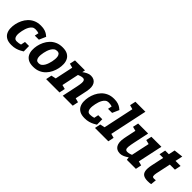

<svg xmlns="http://www.w3.org/2000/svg" viewBox="197 -1773 2853 2853"><g transform="rotate(45 1623.5 -346.0)"><path d="M196.7 8Q131.7 8 92 -14Q52.3 -36 33.3 -73Q14.3 -110 12.2 -156Q10 -202 20 -250Q30 -298 51.8 -344Q73.7 -390 108.5 -427Q143.3 -464 192.5 -486Q241.7 -508 306.7 -508L286 -412.3Q256 -412.3 235 -396.3Q214 -380.3 199.5 -355.2Q185 -330 175.8 -302.2Q166.7 -274.3 162 -250Q156.7 -225.7 153.7 -197.5Q150.7 -169.3 154.7 -144Q158.7 -118.7 173 -102.8Q187.3 -87 217.3 -87ZM195.7 8 216.3 -87Q257.3 -87 295.8 -99.2Q334.3 -111.3 362.3 -126.3L395.7 -55Q377.7 -44 349.8 -29Q322 -14 284 -3Q246 8 195.7 8ZM414.3 -374Q393 -389 359.8 -400.7Q326.7 -412.3 285.7 -412.3L306.3 -508Q356.7 -508 389.8 -497Q423 -486 443.8 -471.3Q464.7 -456.7 477.7 -444.7ZM309.3 -168.3H394.3L395.7 -55H285.7ZM345.3 -338 367.7 -444 477.7 -444.7 431 -338Z M477 -250Q487 -298 508.8 -344Q530.7 -390 565.5 -427Q600.3 -464 649.5 -486Q698.7 -508 763.7 -508Q828.7 -508 868.3 -486Q908 -464 927 -427Q946 -390 948.2 -344Q950.3 -298 940.3 -250Q930.3 -202 908.5 -156Q886.7 -110 851.8 -73Q817 -36 767.8 -14Q718.7 8 653.7 8Q588.7 8 549 -14Q509.3 -36 490.3 -73Q471.3 -110 469.2 -156Q467 -202 477 -250ZM619 -250Q613.7 -225.7 611 -197.5Q608.3 -169.3 612.3 -144Q616.3 -118.7 630.7 -102.8Q645 -87 674.3 -87Q703.7 -87 724.7 -102.8Q745.7 -118.7 760.2 -144Q774.7 -169.3 783.8 -197.5Q793 -225.7 798.3 -250Q803 -274.3 806 -302Q809 -329.7 805 -355Q801 -380.3 786.7 -396.2Q772.3 -412 743 -412Q713.7 -412 692.7 -396.2Q671.7 -380.3 656.8 -355Q642 -329.7 632.8 -302Q623.7 -274.3 619 -250Z M1463.7 -250H1323.7Q1334.7 -302.3 1336.7 -335.3Q1338.7 -368.3 1328.3 -384Q1318 -399.7 1292.7 -399.7L1356 -508Q1430 -508 1462.3 -454.8Q1494.7 -401.7 1474.3 -302ZM1098.3 -500H1238.3L1132.3 0H992.3ZM1323.7 -250H1463.7L1410.7 0H1270.7ZM1121 -336.7 1111 -340Q1111 -340 1125.8 -357Q1140.7 -374 1165.8 -399Q1191 -424 1222.7 -449Q1254.3 -474 1289.2 -491Q1324 -508 1357 -508L1293.7 -399.7Q1273.7 -399.7 1244.5 -390.2Q1215.3 -380.7 1187.2 -368.2Q1159 -355.7 1140 -346.2Q1121 -336.7 1121 -336.7ZM1085 -391.7 1009 -411.7 1028.3 -500H1108.3ZM1122.3 0 1121 -118.3 1221.3 -91.7 1202.3 0ZM921.7 0 940.7 -91.7 1046.3 -115 1001.7 0ZM1400.7 0 1399.3 -118.3 1499.7 -91.7 1480.7 0Z M1735.7 8Q1670.7 8 1631 -14Q1591.3 -36 1572.3 -73Q1553.3 -110 1551.2 -156Q1549 -202 1559 -250Q1569 -298 1590.8 -344Q1612.7 -390 1647.5 -427Q1682.3 -464 1731.5 -486Q1780.7 -508 1845.7 -508L1825 -412.3Q1795 -412.3 1774 -396.3Q1753 -380.3 1738.5 -355.2Q1724 -330 1714.8 -302.2Q1705.7 -274.3 1701 -250Q1695.7 -225.7 1692.7 -197.5Q1689.7 -169.3 1693.7 -144Q1697.7 -118.7 1712 -102.8Q1726.3 -87 1756.3 -87ZM1734.7 8 1755.3 -87Q1796.3 -87 1834.8 -99.2Q1873.3 -111.3 1901.3 -126.3L1934.7 -55Q1916.7 -44 1888.8 -29Q1861 -14 1823 -3Q1785 8 1734.7 8ZM1953.3 -374Q1932 -389 1898.8 -400.7Q1865.7 -412.3 1824.7 -412.3L1845.3 -508Q1895.7 -508 1928.8 -497Q1962 -486 1982.8 -471.3Q2003.7 -456.7 2016.7 -444.7ZM1848.3 -168.3H1933.3L1934.7 -55H1824.7ZM1884.3 -338 1906.7 -444 2016.7 -444.7 1970 -338Z M2018.7 0 2167.7 -700H2307.7L2158.7 0ZM2097.7 -700H2177.7L2171.7 -581.7L2077.7 -608.3ZM2148.7 0 2147.3 -118.3 2247.7 -91.7 2228.7 0ZM1948 0 1967 -91.7 2072.7 -115 2028 0Z M2372.3 -250H2512.3Q2500 -192 2496.7 -155.8Q2493.3 -119.7 2503.3 -103.3Q2513.3 -87 2540 -87L2480 8Q2406 8 2374.7 -45.5Q2343.3 -99 2362.3 -198ZM2766.7 -140 2609.7 -60 2703.7 -500H2843.7ZM2512.3 -250H2372.3L2425.3 -500H2565.3ZM2609.7 -60 2766.7 -140 2737.7 0H2617.7ZM2712.3 -150 2722 -146.7Q2722 -146.7 2707.7 -131Q2693.3 -115.3 2668.5 -92.3Q2643.7 -69.3 2612.3 -46.3Q2581 -23.3 2546.5 -7.7Q2512 8 2479 8L2539 -87Q2564 -87 2593.7 -96.5Q2623.3 -106 2650.2 -118.5Q2677 -131 2694.7 -140.5Q2712.3 -150 2712.3 -150ZM2727.7 0 2726.3 -118.3 2826.7 -91.7 2807.7 0ZM2412 -391.7 2336 -411.7 2355.3 -500H2435.3ZM2690.3 -391.7 2614.3 -411.7 2633.7 -500H2713.7Z M2902.7 -401.7 2923.3 -500H3247L3226.3 -401.7ZM3137.3 -90 3128.7 0Q3113.7 3 3098.3 4.7Q3083 6.3 3060 6.3Q3003.3 6.3 2970.7 -13Q2938 -32.3 2929.3 -77.7Q2920.7 -123 2936.7 -200L3021.7 -600L3165.7 -616.7L3069.7 -167Q3062.3 -129 3066.2 -108Q3070 -87 3100.3 -87Q3109.3 -87 3117.8 -88Q3126.3 -89 3137.3 -90Z"/></g></svg>

Font: Epunda Slab Light
Style: Italic
Weight: 300
Italic angle: -12°
Designer: Simon Atzbach
Foundry: typofactur
Version: Version 1.102